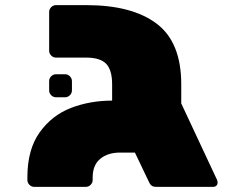

<svg xmlns="http://www.w3.org/2000/svg" viewBox="-20 -730 890 750"><path d="M317 -505H199Q188 -505 180 -513Q172 -521 172 -532V-683Q172 -694 180 -702Q188 -710 199 -710H317Q496 -710 592 -637.5Q688 -565 688 -401V-326L828 -27Q830 -21 830 -17Q830 -9 825 -4.5Q820 0 812 0H591Q580 0 573.5 -4Q567 -8 562 -19L507 -134H449Q401 -134 371.5 -109.5Q342 -85 342 -37V-27Q342 -16 334 -8Q326 0 315 0H114Q103 0 95 -8Q87 -16 87 -27V-38Q87 -146 135 -213Q183 -280 257.5 -308.5Q332 -337 418 -337V-400Q418 -457 394.5 -481Q371 -505 317 -505ZM234 -350H199Q188 -350 180 -358Q172 -366 172 -377V-413Q172 -424 180 -432Q188 -440 199 -440H234Q245 -440 253 -432Q261 -424 261 -413V-377Q261 -366 253 -358Q245 -350 234 -350Z"/></svg>

Font: Rubik Mono One
Style: Regular
Weight: 400
Designer: Hubert and Fischer with Elvire Volk Leonovitch (Cyrillic Expansion: Cyreal)
Foundry: Hubert and Fischer with Elvire Volk Leonovitch
Version: Version 2.000